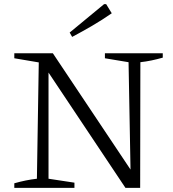

<svg xmlns="http://www.w3.org/2000/svg" viewBox="-20 -906 833 926"><path d="M486 -649H765V-628Q737 -620 710.5 -614.5Q684 -609 657 -606L656 0H585L198 -580L214 -584V-44L339 -25V0H49V-22Q77 -30 104 -35.5Q131 -41 158 -44L167 -605L49 -625V-649H235L625 -65L610 -61L600 -606L486 -625ZM328 -728 316 -749 482 -886H492L519 -842Q473 -810 425 -782Q377 -754 328 -728Z"/></svg>

Font: Piazzolla 24pt Light
Style: Regular
Weight: 300
Designer: Juan Pablo del Peral
Foundry: Huerta Tipografica
Version: Version 2.005